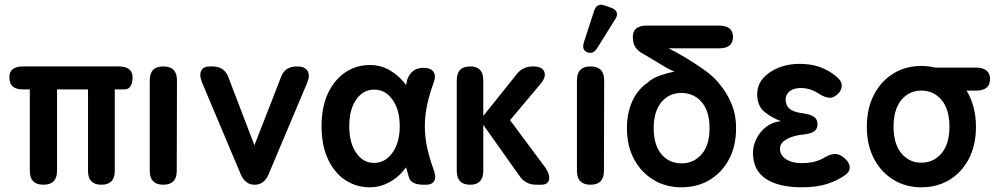

<svg xmlns="http://www.w3.org/2000/svg" viewBox="-20 -787 4238 818"><path d="M165 0Q107 0 107 -59V-406H78Q20 -406 20 -456Q18 -504 79 -504H485Q545 -504 545 -456Q543 -406 510 -406H469V-59Q469 0 412 0Q355 0 355 -59V-406H223V-59Q223 0 165 0Z M676 0Q618 0 618 -59V-445Q618 -504 676 -504Q734 -504 734 -445L733 -59Q733 0 676 0Z M1065 0Q1024 0 1005 -46L841 -435Q828 -467 837 -485.5Q846 -504 874 -504H885Q936 -504 953 -458L1064 -168L1177 -458Q1193 -504 1245 -504Q1278 -504 1290 -485.5Q1302 -467 1289 -435L1125 -46Q1106 0 1065 0Z M1556 11Q1498 11 1451.5 -19.5Q1405 -50 1377.5 -108.5Q1350 -167 1350 -249Q1350 -332 1377.5 -390Q1405 -448 1451.5 -479Q1498 -510 1556 -510Q1603 -510 1642.5 -486.5Q1682 -463 1710 -425Q1711 -432 1713 -438Q1715 -444 1716 -451Q1735 -498 1784 -498Q1816 -498 1827.5 -480Q1839 -462 1826 -430Q1810 -387 1800 -341Q1790 -295 1790 -249Q1790 -203 1800 -157.5Q1810 -112 1826 -68Q1839 -37 1831 -18.5Q1823 0 1795 0H1784Q1733 0 1723 -29Q1720 -40 1716.5 -51.5Q1713 -63 1710 -74Q1681 -34 1640.5 -11.5Q1600 11 1556 11ZM1580 -93Q1624 -96 1653.5 -138.5Q1683 -181 1683 -249Q1683 -318 1653.5 -360.5Q1624 -403 1580 -405Q1531 -408 1499.5 -365.5Q1468 -323 1468 -249Q1468 -176 1499.5 -133Q1531 -90 1580 -93Z M1983 0Q1926 0 1926 -59V-445Q1926 -504 1983 -504Q2039 -504 2039 -445V-293L2179 -468Q2205 -504 2251 -504Q2289 -504 2298.5 -482.5Q2308 -461 2285 -432L2153 -275L2304 -72Q2324 -42 2319 -21Q2314 0 2286 0H2265Q2218 0 2193 -38L2039 -255V-59Q2039 0 1983 0Z M2496 0Q2438 0 2438 -59V-445Q2438 -504 2496 -504Q2554 -504 2554 -445L2553 -59Q2553 0 2496 0ZM2525 -583Q2508 -555 2483 -564Q2457 -573 2468 -608L2511 -740Q2523 -777 2558 -763L2584 -754Q2603 -747 2607.5 -734Q2612 -721 2601 -705Z M2883 11Q2817 11 2764.5 -20.5Q2712 -52 2681.5 -108.5Q2651 -165 2651 -241Q2651 -305 2673.5 -355Q2696 -405 2738 -434Q2760 -455 2795.5 -466.5Q2831 -478 2854 -482Q2841 -486 2820 -498Q2797 -512 2770 -528Q2743 -544 2718 -559Q2676 -580 2676 -629Q2676 -678 2735 -678H3044Q3103 -678 3103 -629Q3102 -581 3044 -581H2829Q2861 -565 2898.5 -542.5Q2936 -520 2969.5 -497Q3003 -474 3022 -455Q3039 -439 3061 -409Q3083 -379 3099.5 -337Q3116 -295 3116 -241Q3116 -165 3086 -108.5Q3056 -52 3003.5 -20.5Q2951 11 2883 11ZM2883 -91Q2936 -91 2969.5 -130Q3003 -169 3003 -241Q3003 -313 2969.5 -352Q2936 -391 2883 -391Q2831 -391 2798 -352Q2765 -313 2765 -241Q2765 -169 2798 -130Q2831 -91 2883 -91Z M3396 11Q3297 11 3242.5 -25.5Q3188 -62 3188 -136Q3188 -166 3202.5 -195.5Q3217 -225 3243.5 -246Q3270 -267 3307 -271Q3268 -285 3237 -310.5Q3206 -336 3206 -385Q3206 -425 3231.5 -454Q3257 -483 3298 -499Q3339 -515 3385 -515Q3436 -515 3474 -501Q3512 -487 3542 -462Q3565 -444 3566 -424Q3567 -404 3550 -387Q3531 -369 3512.5 -370.5Q3494 -372 3470 -387Q3454 -398 3434 -405Q3414 -412 3392 -412Q3360 -412 3343.5 -397.5Q3327 -383 3327 -364Q3327 -338 3344 -323.5Q3361 -309 3402 -304Q3432 -300 3447.5 -289.5Q3463 -279 3463 -258Q3463 -237 3448 -227Q3433 -217 3403 -214Q3360 -210 3331.5 -194Q3303 -178 3303 -154Q3303 -126 3328.5 -109Q3354 -92 3394 -92Q3426 -92 3449.5 -98Q3473 -104 3493 -116Q3516 -130 3536 -131Q3556 -132 3576 -115Q3598 -97 3600 -77Q3602 -57 3582 -42Q3547 -17 3502.5 -3Q3458 11 3396 11Z M3905 11Q3839 11 3786.5 -21Q3734 -53 3703.5 -111Q3673 -169 3673 -247Q3673 -325 3703.5 -383.5Q3734 -442 3786.5 -474Q3839 -506 3905 -506Q3936 -506 3964 -499H4139Q4167 -499 4182.5 -486.5Q4198 -474 4198 -451Q4198 -401 4139 -401H4098Q4117 -370 4127.5 -331Q4138 -292 4138 -247Q4138 -169 4108 -111Q4078 -53 4025.5 -21Q3973 11 3905 11ZM3905 -94Q3958 -94 3991.5 -134Q4025 -174 4025 -247Q4025 -321 3991.5 -361Q3958 -401 3905 -401Q3853 -401 3820 -361Q3787 -321 3787 -247Q3787 -174 3820 -134Q3853 -94 3905 -94Z"/></svg>

Font: Zen Maru Gothic
Style: Bold
Weight: 700
Designer: Yoshimichi Ohira
Foundry: Positype
Version: Version 1.001